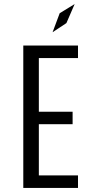

<svg xmlns="http://www.w3.org/2000/svg" viewBox="-20 -924 490 944"><path d="M94.5 0V-700H363.5V-638.5H171V-374.5H337V-313.5H171V-61.5H363.5V0ZM238.5 -765.5 273.5 -859 347 -904 306.5 -810.5Z"/></svg>

Font: Trispace Condensed Light
Style: Regular
Weight: 300
Width: 3
Designer: Tyler Finck
Foundry: Etcetera Type Company
Version: Version 1.210; ttfautohint (v1.8.3)